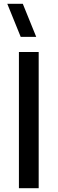

<svg xmlns="http://www.w3.org/2000/svg" viewBox="-20 -995 304 1015"><path d="M89.5 -800 18.5 -975H100.5L171.5 -800ZM80 0V-720H184.5V0Z"/></svg>

Font: Manrope ExtraLight SemiBold
Style: Regular
Weight: 600
Version: Version 4.504